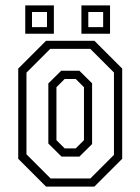

<svg xmlns="http://www.w3.org/2000/svg" viewBox="-20 -691 520 711"><path d="M150.5 0 47.5 -103V-437L150.5 -540H329.5L432.5 -437V-103L329.5 0ZM167.5 -30H314.5L402 -117.5V-422.5L314.5 -510H166L78 -422V-119.5ZM208 -111 159 -159.5V-382L206.5 -429H274L321 -382.5V-157.5L274 -111ZM219.5 -141.5H260.5L291 -172V-368L260.5 -398.5H219.5L189 -368V-172ZM281.5 -566V-671H387.5V-566ZM73.5 -566V-671H179.5V-566ZM98.5 -590.5H154V-646.5H98.5ZM307 -590.5H362V-646.5H307Z"/></svg>

Font: Tourney Condensed Light
Style: Regular
Weight: 300
Width: 3
Designer: Tyler Finck
Foundry: Etcetera Type Co
Version: Version 1.010; ttfautohint (v1.8.3)